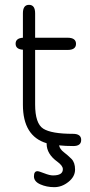

<svg xmlns="http://www.w3.org/2000/svg" viewBox="-20 -607 375 798"><path d="M126 -172.9Q126 -93.8 159.7 -72.3Q193.4 -50.8 283.2 -50.8Q317.4 -50.8 317.4 -25.4Q317.4 0 284.7 0Q252 0 225.6 -2.9Q228.5 12.7 245.1 25.4Q261.7 38.1 276.9 53.2Q292 68.4 292 97.7Q292 127 264.6 148.9Q237.3 170.9 205.6 170.9Q173.8 170.9 147.5 159.2Q121.1 147.5 121.1 126Q121.1 104.5 135.7 104.5Q141.6 104.5 164.1 113.3Q186.5 122.1 200.2 122.1Q241.2 122.1 241.2 96.7Q241.2 96.7 241.2 95.7Q241.2 82 218.8 65.4Q173.8 33.2 173.8 -9.8V-11.7Q75.2 -41 75.2 -171.9V-400.4Q44.9 -402.3 44.9 -425.3Q44.9 -448.2 75.2 -450.2V-551.8Q75.2 -586.9 100.6 -586.9Q126 -586.9 126 -551.8V-450.2H260.7Q295.9 -450.2 295.9 -424.8Q295.9 -399.4 260.7 -399.4H126Z"/></svg>

Font: Jura
Style: Book
Weight: 400
Version: Version 2.5